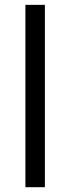

<svg xmlns="http://www.w3.org/2000/svg" viewBox="-20 -780 293 800"><path d="M167 0H85.9V-759.8H167Z"/></svg>

Font: OpenSans
Style: Regular
Weight: 400
Foundry: Ascender Corporation
Version: Version 1.10